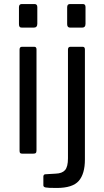

<svg xmlns="http://www.w3.org/2000/svg" viewBox="-20 -762 517 952"><path d="M161 -17Q161 -7 157.5 -3.5Q154 0 143 0H92Q83 0 80 -3Q77 -6 77 -14V-516Q77 -530 89 -530H150Q161 -530 161 -517ZM165 -644Q165 -625 147 -625H89Q80 -625 77 -629.5Q74 -634 74 -642V-726Q74 -742 88 -742H151Q165 -742 165 -727ZM401 29Q401 100 370.5 135Q340 170 261 170Q217 170 206 167.5Q195 165 195 157V113Q195 109 197.5 105.5Q200 102 205 102L256 99Q288 98 302.5 81.5Q317 65 317 23V-516Q317 -530 329 -530H390Q401 -530 401 -517V29ZM404 -644Q404 -625 387 -625H328Q313 -625 313 -642V-726Q313 -742 327 -742H391Q404 -742 404 -727Z"/></svg>

Font: Libre Franklin Thin
Style: Regular
Weight: 400
Version: Version 3.000